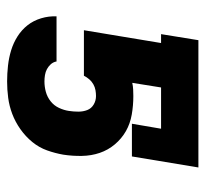

<svg xmlns="http://www.w3.org/2000/svg" viewBox="-39 -531 578 540"><g transform="rotate(90 250.0 -261.0)"><path d="M209 8Q187 8 164.5 5.5Q142 3 121 -3.5Q100 -10 82 -21.5Q64 -33 51 -49.5Q38 -66 31.5 -87.5Q25 -109 26 -131H153V-130Q155 -121 161 -114.5Q167 -108 174.5 -104Q182 -100 191 -98.5Q200 -97 209 -97Q224 -97 238.5 -101Q253 -105 265 -114.5Q277 -124 283.5 -138Q290 -152 292 -166Q294 -179 294 -192.5Q294 -206 289.5 -217.5Q285 -229 274 -235.5Q263 -242 250 -242Q242 -242 233.5 -240.5Q225 -239 217 -234.5Q209 -230 203 -223Q197 -216 193 -208H65L101 -425H76L93 -530H451L420 -343H328L342 -425H226L213 -344Q222 -346 231.5 -346.5Q241 -347 250 -347Q277 -347 302.5 -342.5Q328 -338 349 -326Q370 -314 386 -295Q402 -276 410 -252.5Q418 -229 418.5 -202.5Q419 -176 415 -150Q411 -127 403 -104.5Q395 -82 379.5 -63Q364 -44 343.5 -29.5Q323 -15 300.5 -6.5Q278 2 255 5Q232 8 209 8Z"/></g></svg>

Font: Iosevka Slab Extrabold
Style: Italic
Weight: 800
Italic angle: -9°
Monospace: yes
Designer: Belleve Invis
Foundry: Belleve Invis
Version: Version 11.1.0; ttfautohint (v1.8.3)